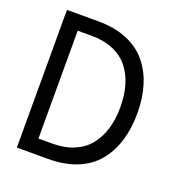

<svg xmlns="http://www.w3.org/2000/svg" viewBox="-121 -763 809 865"><g transform="rotate(20 283.0 -330.0)"><path d="M54 -660H204.5Q282 -660 341.2 -635.8Q400.5 -611.5 437.5 -567Q474.5 -522.5 493 -463Q511.5 -403.5 511.5 -330.5Q511.5 -257 493 -197.2Q474.5 -137.5 437.8 -93Q401 -48.5 341.8 -24.2Q282.5 0 204.5 0H54ZM131.5 -588.5V-71.5H198.5Q257 -71.5 301.8 -90.5Q346.5 -109.5 374.2 -144.2Q402 -179 416 -225.5Q430 -272 430 -329.5Q430 -387 416.5 -433.5Q403 -480 375.2 -515Q347.5 -550 302.5 -569.2Q257.5 -588.5 198.5 -588.5Z"/></g></svg>

Font: League Spartan
Style: Regular
Weight: 350
Foundry: The League of Moveable Type
Version: Version 2.002